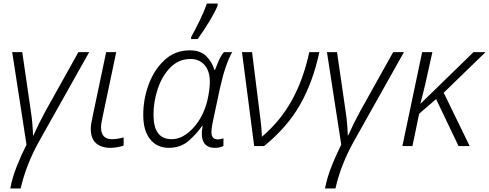

<svg xmlns="http://www.w3.org/2000/svg" viewBox="-20 -827 2769 1087"><path d="M38 240H97Q128 104 202 -28L485 -532H424L237 -197Q201 -131 169 -60H167Q166 -92 163 -128Q160 -164 155 -195L106 -532H49L130 -8Q102 47 76 112Q50 177 38 240Z M605 10Q624 10 646 6Q668 2 680 -3V-49Q643 -39 615 -39Q552 -39 552 -105Q552 -118 554.5 -132.5Q557 -147 560 -161L638 -532H581L503 -161Q499 -143 496.5 -127.5Q494 -112 494 -98Q494 -41 524.5 -15.5Q555 10 605 10Z M935 10Q1003 10 1049.5 -31Q1096 -72 1124 -114H1127Q1105 10 1197 10Q1227 10 1245 -1V-44Q1229 -38 1212 -38Q1177 -38 1177 -79Q1177 -99 1184 -134L1225 -326Q1256 -466 1295 -532H1248Q1231 -513 1218 -482.5Q1205 -452 1197 -431H1194Q1181 -476 1148 -509Q1115 -542 1054 -542Q971 -542 912 -487.5Q853 -433 822 -349.5Q791 -266 791 -177Q791 -86 830.5 -38Q870 10 935 10ZM952 -39Q849 -39 849 -177Q849 -252 873.5 -325Q898 -398 945 -445.5Q992 -493 1059 -493Q1108 -493 1138 -459Q1168 -425 1168 -363Q1168 -344 1164.5 -316Q1161 -288 1153 -254Q1129 -161 1071.5 -100Q1014 -39 952 -39ZM1062 -606H1099Q1128 -645 1162.5 -701.5Q1197 -758 1212 -795V-807H1151Q1136 -763 1109.5 -708.5Q1083 -654 1062 -617Z M1419 0H1475Q1606 -106 1679 -234.5Q1752 -363 1788 -532H1731Q1698 -378 1632.5 -259.5Q1567 -141 1463 -53Q1462 -76 1460 -99.5Q1458 -123 1455 -148L1407 -532H1350Z M1820 240H1879Q1910 104 1984 -28L2267 -532H2206L2019 -197Q1983 -131 1951 -60H1949Q1948 -92 1945 -128Q1942 -164 1937 -195L1888 -532H1831L1912 -8Q1884 47 1858 112Q1832 177 1820 240Z M2258 0H2315L2353 -183L2449 -266L2576 0H2639L2492 -302L2729 -532H2661L2361 -240H2360Q2368 -272 2378 -311Q2388 -350 2397 -393L2428 -532H2370Z"/></svg>

Font: Noto Sans UI Light
Style: Italic
Weight: 300
Italic angle: -12°
Designer: Monotype Design Team
Foundry: Monotype Imaging Inc.
Version: Version 1.901